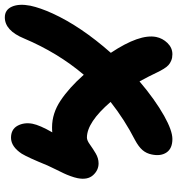

<svg xmlns="http://www.w3.org/2000/svg" viewBox="-32 -535 742 804"><g transform="rotate(90 339.0 -133.0)"><path d="M9.8 217.8Q-22 217.8 -35.2 188Q-48.3 158.2 -39.1 110.8Q-30.3 69.8 -6.8 18.1Q47.4 -100.6 158.2 -226.1Q78.1 -346.7 91.8 -416Q97.2 -442.9 117.2 -463.4Q137.2 -483.9 164.1 -483.9Q178.7 -483.9 190.2 -479.2Q201.7 -474.6 209.5 -467.5Q217.3 -460.4 225.8 -446.5Q234.4 -432.6 240.2 -419.9Q246.1 -407.2 257.1 -385.5Q268.1 -363.8 277.8 -346.2Q353.5 -410.6 421.9 -449.2Q483.9 -483.9 519 -483.9Q558.6 -483.9 575.2 -459.7Q591.8 -435.5 584 -397.9Q579.6 -375 565.4 -358.6Q551.3 -342.3 522.9 -327.1Q439 -284.2 363.8 -225.1Q449.2 -126 513.2 -126Q524.9 -126 541.7 -138.2Q558.6 -150.4 579.1 -162.6Q599.6 -174.8 621.1 -174.8Q649.9 -174.8 670.7 -151.6Q691.4 -128.4 683.1 -86.9Q680.2 -72.8 674.3 -56.9Q668.5 -41 662.8 -29.1Q657.2 -17.1 646.7 3.9Q636.2 24.9 629.9 39.1Q596.7 120.6 580.6 147Q551.3 191.4 514.2 191.9Q478.5 191.9 463.6 164.6Q448.7 137.2 455.1 102.1Q461.4 70.8 491.2 19Q485.4 20 470.2 20Q411.6 20 358.2 -15.6Q304.7 -51.3 250 -112.8Q157.7 -3.9 98.1 137.2Q64.9 217.8 9.8 217.8Z"/></g></svg>

Font: Shantell Sans Irregular Bouncy
Style: Italic
Weight: 800
Italic angle: -11.31°
Designer: Stephen Nixon, Anya Danilova, Shantell Martin
Foundry: Arrow Type
Version: Version 1.006;[9816181b4]